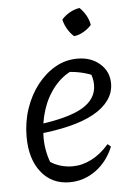

<svg xmlns="http://www.w3.org/2000/svg" viewBox="-52 -738 540 787"><g transform="rotate(-5 218.5 -345.0)"><path d="M203 9Q130 9 86.5 -45.5Q43 -100 43 -192Q43 -253 61.5 -307.5Q80 -362 112.5 -403.5Q145 -445 187 -469Q229 -493 278 -493Q334 -493 370.5 -461Q407 -429 407 -380Q407 -342 384.5 -311Q362 -280 321 -257.5Q280 -235 221.5 -220.5Q163 -206 91 -199V-237Q220 -253 278.5 -287.5Q337 -322 337 -380Q337 -409 324 -436L349 -414Q321 -427 291.5 -434Q262 -441 230 -442L256 -448Q211 -428 178.5 -388Q146 -348 129 -295Q112 -242 112 -182Q112 -150 119 -118.5Q126 -87 140 -58L123 -86Q145 -70 170 -62.5Q195 -55 220 -55Q260 -55 298.5 -74.5Q337 -94 371 -133L384 -122Q359 -61 310.5 -26Q262 9 203 9ZM305 -699Q320 -685 331 -665.5Q342 -646 345 -626Q332 -611 312.5 -599.5Q293 -588 273 -586Q258 -599 246.5 -618.5Q235 -638 231 -658Q245 -674 264.5 -685Q284 -696 305 -699Z"/></g></svg>

Font: Piazzolla 24pt
Style: Italic
Weight: 400
Italic angle: -11.3°
Designer: Juan Pablo del Peral
Foundry: Huerta Tipografica
Version: Version 2.005